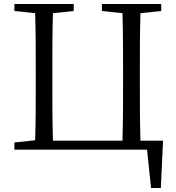

<svg xmlns="http://www.w3.org/2000/svg" viewBox="-20 -749 879 961"><path d="M683 -45C680 -141 680 -238 680 -337V-392C680 -489 680 -587 683 -683L787 -694V-729H490V-694L593 -683C596 -588 596 -491 596 -392V-337C596 -240 596 -142 593 -45H245C242 -141 242 -238 242 -337V-392C242 -489 242 -587 245 -683L349 -694V-729H52V-694L156 -683C159 -588 159 -491 159 -392V-337C159 -241 159 -143 156 -47L52 -36V0H716L736 192H785L796 -45Z"/></svg>

Font: Source Han Serif
Style: Regular
Weight: 400
Designer: Ryoko NISHIZUKA 西塚涼子 (kana & ideographs); Frank Grießhammer (Latin, Greek & Cyrillic); Wenlong ZHANG 张文龙 (bopomofo); San
Foundry: Adobe Systems Incorporated
Version: Version 1.001;PS 1.001;hotconv 16.6.54;makeotf.lib2.5.65590